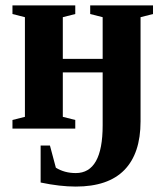

<svg xmlns="http://www.w3.org/2000/svg" viewBox="-20 -479 616 715"><path d="M503.4 -415V-26.9Q503.4 92.3 443.1 154.1Q382.8 215.8 262.2 215.8Q203.1 215.8 131.3 200.7V63H166L188 145.5Q220.2 165.5 262.2 165.5Q362.3 165.5 362.3 -12.2V-209.5H213.9V-43.9L260.3 -32.2V0H26.4V-32.2L72.8 -43.9V-415L26.4 -426.8V-459H260.3V-426.8L213.9 -415V-259.8H362.3V-415L315.9 -426.8V-459H549.8V-426.8Z"/></svg>

Font: Tinos
Style: Bold
Weight: 700
Designer: Steve Matteson
Foundry: Monotype Imaging Inc.
Version: Version 1.23